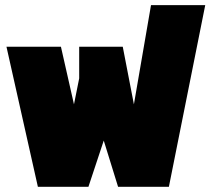

<svg xmlns="http://www.w3.org/2000/svg" viewBox="-20 -720 811 740"><path d="M126 0 4.9 -540H214.8L265.1 -317.9L285.2 -418V-540H453.1L496.1 -317.9L562 -700.2H771L630.9 0H435.1L379.9 -178.2L320.8 0Z"/></svg>

Font: Kanit Black
Style: Regular
Weight: 900
Designer: Katatrad Team
Foundry: CadsonDemak
Version: Version 1.000;PS 001.000;hotconv 1.0.88;makeotf.lib2.5.64775